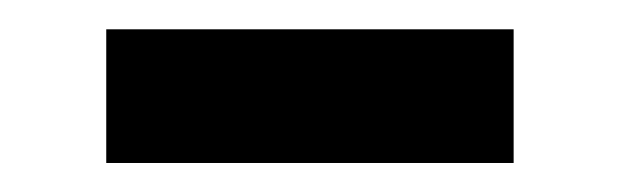

<svg xmlns="http://www.w3.org/2000/svg" viewBox="-20 -717 429 133"><path d="M335.8 -696.7V-604.1H53.6V-696.7Z"/></svg>

Font: Inter Khmer Looped
Style: Regular
Weight: 400
Designer: Rasmus Andersson, Sovichet Tep
Foundry: Anagata Design
Version: Version 1.000